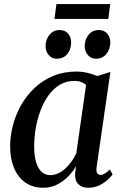

<svg xmlns="http://www.w3.org/2000/svg" viewBox="-20 -896 593 927"><path d="M446.5 -90Q443.5 -68 449.5 -59.8Q455.5 -51.5 465.5 -51.5Q474.5 -51.5 485.5 -57.8Q496.5 -64 510.5 -78L523.5 -53.5Q517.5 -44.5 501.2 -29.2Q485 -14 460.8 -1.8Q436.5 10.5 406 10.5Q375 10.5 358 -7Q341 -24.5 342.5 -57.5L347.5 -94Q332.5 -68 309.2 -44.2Q286 -20.5 256 -5Q226 10.5 189 10.5Q138 10.5 102.2 -14.8Q66.5 -40 47.8 -84.8Q29 -129.5 29 -188.5Q29 -240 42.5 -291.5Q56 -343 82.5 -389.5Q109 -436 147.8 -472.2Q186.5 -508.5 237 -529.5Q287.5 -550.5 349 -550.5Q375 -550.5 402 -544.2Q429 -538 450 -529L513 -548.5ZM395.5 -485.5Q385.5 -495 371.2 -500.2Q357 -505.5 339 -505.5Q299.5 -505.5 268.2 -486.5Q237 -467.5 213.8 -435Q190.5 -402.5 175.2 -361.5Q160 -320.5 152.5 -276Q145 -231.5 145 -189Q145 -142 154.8 -111.2Q164.5 -80.5 182 -65.5Q199.5 -50.5 222.5 -50.5Q243 -50.5 261.8 -59.5Q280.5 -68.5 296.8 -83.5Q313 -98.5 326.2 -117.5Q339.5 -136.5 348.5 -156.5ZM253.5 -612.5Q230 -612.5 214.8 -630.8Q199.5 -649 200 -674.5Q200.5 -706 219.2 -728.5Q238 -751 267.5 -751Q295 -751 309.5 -733Q324 -715 323.5 -691.5Q323.5 -658 305 -635.2Q286.5 -612.5 253.5 -612.5ZM442.5 -612.5Q419 -612.5 403.8 -630.8Q388.5 -649 389 -674.5Q389.5 -706 408 -728.5Q426.5 -751 456.5 -751Q483.5 -751 498.2 -733Q513 -715 512.5 -691.5Q512 -658 493.5 -635.2Q475 -612.5 442.5 -612.5ZM252.5 -876.5H512L503 -804.5H243Z"/></svg>

Font: Merriweather 60pt Medium
Style: Italic
Weight: 500
Italic angle: -7.8°
Version: Version 2.101